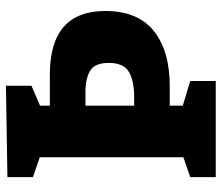

<svg xmlns="http://www.w3.org/2000/svg" viewBox="-70 -677 747 647"><g transform="rotate(-90 303.5 -353.5)"><path d="M271 -155V-111L354 -86V0H30V-86L97 -109V-593L30 -616V-702L338 -707V-621L271 -592V-559H376Q590 -559 590 -372Q590 -263 523 -209Q456 -155 337 -155ZM317 -439H271V-275H301Q354 -275 384.5 -292.5Q415 -310 415 -361Q415 -407 389 -423Q363 -439 317 -439Z"/></g></svg>

Font: Bitter Pro ExtraBold
Style: Regular
Weight: 800
Designer: Sol Matas, and Bitter project Authors
Foundry: Sol Matas
Version: Version 1.010